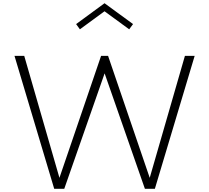

<svg xmlns="http://www.w3.org/2000/svg" viewBox="-20 -1172 1298 1192"><path d="M316.5 0H379L629.5 -716.5L879.5 0H941.5L1188.5 -825H1128L909.5 -68L651 -825H607.5L349 -68L130.5 -825H70ZM476 -990 629 -1102 782 -990 806 -1022.5 629 -1152 452.5 -1022.5Z"/></svg>

Font: Spartan Light
Style: Regular
Weight: 300
Designer: Matt Bailey, Mirko Velimirovic
Foundry: Matt Bailey
Version: Version 1.003; ttfautohint (v1.8.3)